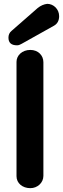

<svg xmlns="http://www.w3.org/2000/svg" viewBox="-20 -964 328 1000"><path d="M40 -803C29 -794 24 -782 24 -768C24 -741 39 -728 69 -728C80 -728 86 -733 93 -736L261 -830C279 -840 288 -857 288 -880C288 -916 259 -944 226 -944C209 -942 192 -935 176 -922ZM138 16C175 16 206 -12 206 -48V-640C206 -676 178 -704 138 -704C95 -704 66 -675 66 -642V-46C66 -10 97 16 138 16Z"/></svg>

Font: Dongle
Style: Bold
Weight: 700
Designer: Yanghee Ryu
Foundry: Yanghee Ryu
Version: Version 2.000